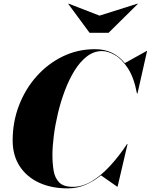

<svg xmlns="http://www.w3.org/2000/svg" viewBox="-20 -1032 834 1062"><path d="M530.5 -945.5 741 -1012 742.5 -1010.5 580.5 -850.5H475.5L357.5 -1010.5L359 -1012ZM355 10Q263.5 10 194.8 -22.2Q126 -54.5 88 -114Q50 -173.5 50 -255Q50 -357.5 85 -448.8Q120 -540 182.5 -610Q245 -680 327.5 -720Q410 -760 505 -760Q560 -760 600.8 -739.5Q641.5 -719 670.5 -683L791 -750H793.5L740.5 -515H737.5Q721 -603 687.5 -654.2Q654 -705.5 615.5 -727.5Q577 -749.5 545 -749.5Q499 -749.5 460.8 -720Q422.5 -690.5 392 -641Q361.5 -591.5 338.5 -530.2Q315.5 -469 300.2 -404.5Q285 -340 277.5 -280.2Q270 -220.5 270 -175Q270 -129 276.5 -88.8Q283 -48.5 307 -23.5Q331 1.5 383 1.5Q435 1.5 486.8 -29.2Q538.5 -60 588 -113.5Q637.5 -167 682.5 -235H685.5L630.5 0H627.5L538.5 -62Q498.5 -29.5 452.8 -9.8Q407 10 355 10Z"/></svg>

Font: Bodoni* 72pt Fatface
Style: Italic
Weight: 900
Italic angle: -13°
Version: Version 2.3